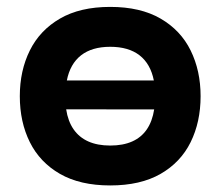

<svg xmlns="http://www.w3.org/2000/svg" viewBox="-20 -533 649 565"><path d="M304.3 12.7Q215.7 12.7 156.5 -21.3Q97.3 -55.3 67.8 -114.7Q38.3 -174 38.3 -250Q38.3 -325 67.8 -384.5Q97.3 -444 156.5 -478.3Q215.7 -512.7 304.3 -512.7Q393.3 -512.7 452.5 -478.3Q511.7 -444 541 -384.5Q570.3 -325 570.3 -250Q570.3 -174 541 -114.7Q511.7 -55.3 452.5 -21.3Q393.3 12.7 304.3 12.7ZM304.3 -104.7Q342 -104.7 369 -116.7Q396 -128.7 412.2 -152.5Q428.3 -176.3 433.7 -211L174.7 -211.3Q180 -176.3 196.5 -152.5Q213 -128.7 240 -116.7Q267 -104.7 304.3 -104.7ZM176.7 -296.3H432.7Q423 -345 390.7 -370.2Q358.3 -395.3 304.3 -395.3Q250.7 -395.3 218.5 -370.2Q186.3 -345 176.7 -296.3Z"/></svg>

Font: Nata Sans
Style: Regular
Weight: 400
Designer: Daniel Uzquiano Cruz
Version: Version 1.001